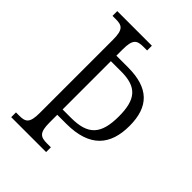

<svg xmlns="http://www.w3.org/2000/svg" viewBox="-208 -814 914 914"><g transform="rotate(45 249.5 -357.0)"><path d="M35 0H270V-32H244C200 -32 182 -43 182 -111V-163H242C401 -163 463 -241 463 -369C463 -498 400 -561 260 -561H182V-603C182 -672 200 -682 244 -682H268V-714H35V-682H57C99 -682 117 -672 117 -603V-110C117 -42 99 -32 57 -32H35ZM239 -199H182V-524H252C356 -524 395 -479 395 -365C395 -243 351 -199 239 -199Z"/></g></svg>

Font: Noto Serif Georgian Condensed Light
Style: Regular
Weight: 300
Width: 3
Designer: Monotype Design Team, Akaki Razmadze
Foundry: Google LLC
Version: Version 2.003